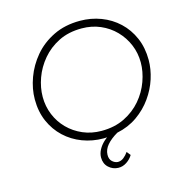

<svg xmlns="http://www.w3.org/2000/svg" viewBox="-129 -838 1122 1161"><g transform="rotate(-15 432.5 -257.5)"><path d="M520 -7Q499 0 477 3.5Q455 7 429 7Q360 7 298 -16.5Q236 -40 189 -84Q142 -128 115 -189.5Q88 -251 88 -328Q88 -394 113 -462.5Q138 -531 186.5 -588.5Q235 -646 307.5 -681.5Q380 -717 474 -717Q543 -717 605 -693.5Q667 -670 714 -626Q761 -582 788 -520Q815 -458 815 -381Q815 -324 796 -264.5Q777 -205 739 -151.5Q701 -98 645.5 -59Q590 -20 518 -5Q475 20 451 48Q427 76 426 108Q425 136 441 151Q457 166 476 167Q496 167 512.5 154Q529 141 542 122L561 146Q547 170 522 186.5Q497 203 469 202Q435 201 409.5 177.5Q384 154 384 115Q384 91 396.5 67Q409 43 431.5 22Q454 1 483 -12ZM430 -40Q512 -40 574.5 -71Q637 -102 679.5 -152Q722 -202 743.5 -262Q765 -322 765 -379Q765 -438 743 -490.5Q721 -543 681.5 -583.5Q642 -624 588.5 -647Q535 -670 472 -670Q390 -670 328 -639Q266 -608 223.5 -557.5Q181 -507 159.5 -447.5Q138 -388 138 -330Q138 -271 159.5 -218.5Q181 -166 220.5 -126Q260 -86 313.5 -63Q367 -40 430 -40Z"/></g></svg>

Font: Josefin Sans Thin Light
Style: Italic
Weight: 300
Italic angle: -7°
Version: Version 2.000